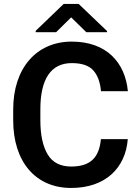

<svg xmlns="http://www.w3.org/2000/svg" viewBox="-20 -929 694 959"><path d="M483.9 -233.9C475.6 -144 433.6 -97.2 335.4 -97.2C281.2 -97.2 241.7 -117.7 217.8 -158.2C193.8 -198.7 181.6 -255.4 181.6 -328.1V-383.3C181.6 -534.2 234.4 -613.8 338.4 -613.8C388.7 -613.8 424.3 -601.6 446.3 -577.1C467.8 -552.7 480.5 -518.1 484.4 -473.6H618.7C605 -617.2 511.7 -721.2 338.4 -721.2C161.6 -721.2 45.9 -587.9 45.9 -382.3V-328.1C45.9 -122.1 156.7 9.8 335.4 9.8C508.8 9.8 607.4 -92.3 618.2 -233.9ZM297.9 -909.2 158.2 -774.9V-768.1H260.3L335.4 -842.3L411.1 -768.1H514.6V-773.9L373 -909.2Z"/></svg>

Font: Vazirmatn SemiBold
Style: Regular
Weight: 600
Designer: Saber Rastikerdar
Foundry: Saber Rastikerdar
Version: Version 33.003